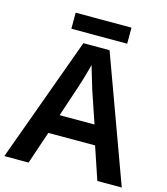

<svg xmlns="http://www.w3.org/2000/svg" viewBox="-125 -966 924 1063"><g transform="rotate(15 336.5 -434.5)"><path d="M533 0 470 -187H202L139 0H0L261 -717H411L673 0ZM375 -481Q371 -495 363.5 -519.5Q356 -544 348.5 -569.5Q341 -595 336 -612Q331 -592 323.5 -565.5Q316 -539 309 -515.5Q302 -492 298 -481L237 -298H437ZM496 -869V-777H176V-869Z"/></g></svg>

Font: Noto Sans Adlam SemiBold
Style: Regular
Weight: 600
Version: Version 3.001